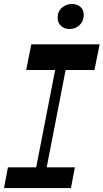

<svg xmlns="http://www.w3.org/2000/svg" viewBox="-21 -955 525 975"><path d="M144.5 -11.3 281.5 -715.3H334.8L197.8 -11.3ZM-0.7 0 19.3 -105.3H359.3L339.3 0ZM111.8 -599.5 137.9 -730H484.8L458.7 -599.5ZM332 -807.6Q305.8 -807.6 288.7 -823.7Q271.5 -839.8 271.5 -864.9Q271.5 -896.9 293.4 -915.8Q315.3 -934.7 344.4 -934.7Q370.9 -934.7 387.6 -919.7Q404.3 -904.8 404.3 -879.6Q404.3 -848 383.3 -827.8Q362.4 -807.6 332 -807.6Z"/></svg>

Font: Savate ExtraLight
Style: Italic
Weight: 200
Italic angle: -11°
Designer: Max Esnée
Foundry: Plomb Type
Version: Version 2.000